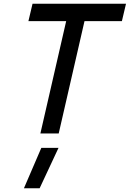

<svg xmlns="http://www.w3.org/2000/svg" viewBox="-20 -714 694 1027"><path d="M154 -694H654L632 -601H432L294 0H196L334 -601H132ZM201 77H293L192 293H108Z"/></svg>

Font: Panefresco 600wt
Style: Italic
Weight: 600
Foundry: Campivisivi & Chank Co
Version: Version 1.000